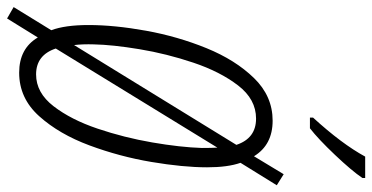

<svg xmlns="http://www.w3.org/2000/svg" viewBox="-298 -752 1077 556"><g transform="rotate(90 241.0 -473.5)"><path d="M334 -832Q365 -856 411 -904.5Q457 -953 478 -984V-992H416Q379 -924 303 -841V-832ZM91 -206Q92 -260 105 -338.5Q118 -417 144 -494.5Q170 -572 210 -624Q250 -676 306 -676Q363 -676 382 -619L93 -149Q90 -175 91 -206ZM103 -96 390 -564Q391 -547 391 -519Q389 -457 375 -375.5Q361 -294 335 -217Q309 -140 270 -89.5Q231 -39 178 -39Q122 -39 103 -96ZM71 -44Q103 10 173 10Q247 10 299 -48Q351 -106 383.5 -193.5Q416 -281 431.5 -373Q447 -465 447 -534Q447 -594 434 -631L499 -736L467 -756L415 -670Q382 -724 312 -724Q241 -724 188.5 -670Q136 -616 102 -532.5Q68 -449 51.5 -357.5Q35 -266 35 -191Q35 -123 50 -83L-17 26L16 45Z"/></g></svg>

Font: Noto Sans Display Condensed Light
Style: Italic
Weight: 300
Width: 3
Designer: Monotype Design team
Foundry: Monotype Imaging Inc.
Version: 1.000